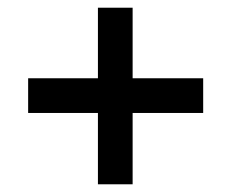

<svg xmlns="http://www.w3.org/2000/svg" viewBox="-20 -499 600 498"><path d="M53 -206V-296H234V-479H324V-296H507V-206H324V-21H234V-206Z"/></svg>

Font: TitilliumText
Style: Medium
Weight: 500
Designer: Accademia di Belle Arti di Urbino and others
Foundry: Accademia di Belle Arti di Urbino and others.
Version: Version 60.001